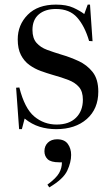

<svg xmlns="http://www.w3.org/2000/svg" viewBox="-20 -547 487 834"><path d="M63 14 50 -166 64 -167Q87 -76 129 -41Q171 -6 226 -6Q280 -6 310 -35.5Q340 -65 340 -114Q340 -149 323.5 -168.5Q307 -188 277.5 -199.5Q248 -211 208 -222Q184 -229 157.5 -238.5Q131 -248 108 -264.5Q85 -281 71 -308Q57 -335 57 -376Q57 -439 100.5 -483Q144 -527 223 -527Q269 -527 298.5 -513.5Q328 -500 346 -486L361 -527H371L382 -368L367 -369Q348 -434 315 -471Q282 -508 223 -508Q176 -508 148.5 -484.5Q121 -461 121 -417Q121 -381 138.5 -361Q156 -341 184.5 -330.5Q213 -320 246 -310Q284 -299 321 -282Q358 -265 382.5 -234Q407 -203 407 -149Q407 -74 357 -30Q307 14 224 14Q186 14 152 3.5Q118 -7 87 -32L75 14ZM194 267 186 255Q224 227 236.5 205Q249 183 249 158H237Q201 158 187 144.5Q173 131 173 110Q173 87 188 72.5Q203 58 228 58Q260 58 274.5 78Q289 98 289 126Q289 158 272 194.5Q255 231 194 267Z"/></svg>

Font: Literata 72pt
Style: Regular
Weight: 400
Designer: Latin by Veronika Burian and Jose Scaglione. Greek by Irene Vlachou. Cyrillic by Vera Evstafieva.
Foundry: TypeTogether
Version: Version 3.002